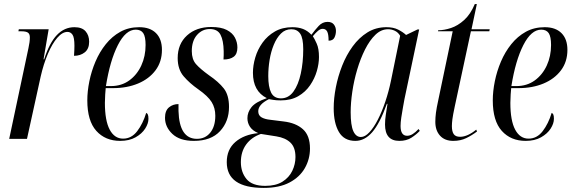

<svg xmlns="http://www.w3.org/2000/svg" viewBox="-20 -679 2797 939"><path d="M119 -443Q126 -474 126 -496Q126 -513 116.5 -519.5Q107 -526 84 -526H70L72 -536H218L193 -389H196Q222 -470 258.5 -508Q295 -546 344 -546Q381 -546 398.5 -526Q416 -506 416 -475Q416 -440 394.5 -423Q373 -406 342 -406Q343 -422 343.5 -433.5Q344 -445 344 -455Q344 -496 334.5 -509.5Q325 -523 310 -523Q285 -523 260 -494Q235 -465 214 -415.5Q193 -366 179 -305L112 0H25Z M568 10Q495 10 451 -39Q407 -88 407 -188Q407 -232 417 -281.5Q427 -331 447 -378Q467 -425 497.5 -463Q528 -501 568.5 -523.5Q609 -546 661 -546Q714 -546 743 -517Q772 -488 772 -435Q772 -377 740.5 -335Q709 -293 655 -270.5Q601 -248 533 -248H497Q496 -241 494.5 -217Q493 -193 493 -176Q493 -89 516.5 -45Q540 -1 582 -1Q623 -1 651 -37.5Q679 -74 695 -127Q700 -125 703 -119Q706 -113 706 -98Q706 -75 690 -50Q674 -25 643 -7.5Q612 10 568 10ZM522 -258Q574 -258 612 -285.5Q650 -313 671 -358.5Q692 -404 692 -459Q692 -500 680.5 -517Q669 -534 644 -534Q595 -534 556.5 -458.5Q518 -383 498 -258Z M928 10Q859 10 823 -24Q787 -58 787 -103Q787 -138 806.5 -154Q826 -170 853 -170V-136Q857 0 943 0Q984 0 1008.5 -30.5Q1033 -61 1033 -113Q1033 -151 1015 -180Q997 -209 950 -242Q907 -272 878 -306Q849 -340 849 -395Q849 -464 894.5 -505.5Q940 -547 1013 -547Q1061 -547 1089 -532.5Q1117 -518 1129 -495Q1141 -472 1141 -447Q1141 -415 1123 -401.5Q1105 -388 1073 -388Q1074 -399 1074 -409Q1074 -419 1074 -429Q1073 -481 1058.5 -509Q1044 -537 1006 -537Q969 -537 943.5 -508Q918 -479 918 -429Q918 -389 938.5 -365.5Q959 -342 1002 -311Q1049 -279 1074.5 -246.5Q1100 -214 1100 -156Q1100 -85 1056 -37.5Q1012 10 928 10Z M1270 240Q1089 240 1089 114Q1089 52 1131 15.5Q1173 -21 1243 -28Q1215 -40 1202.5 -59Q1190 -78 1190 -101Q1190 -130 1210 -155Q1230 -180 1285 -199Q1217 -233 1217 -323Q1217 -359 1228.5 -398Q1240 -437 1264 -470.5Q1288 -504 1324.5 -525Q1361 -546 1410 -546Q1439 -546 1461.5 -537.5Q1484 -529 1503 -509Q1520 -532 1538.5 -552Q1557 -572 1582 -572Q1603 -572 1613 -559Q1623 -546 1623 -528Q1623 -510 1615.5 -495Q1608 -480 1587 -480Q1587 -512 1580 -525Q1573 -538 1558 -538Q1547 -538 1535.5 -528.5Q1524 -519 1510 -502Q1518 -490 1529 -465.5Q1540 -441 1540 -400Q1540 -368 1529.5 -331.5Q1519 -295 1496.5 -262Q1474 -229 1438.5 -208.5Q1403 -188 1353 -188Q1331 -188 1316.5 -190.5Q1302 -193 1295 -194Q1243 -168 1243 -135Q1243 -115 1258.5 -105.5Q1274 -96 1303 -93L1367 -85Q1427 -78 1461.5 -47Q1496 -16 1496 47Q1496 99 1471 143Q1446 187 1396 213.5Q1346 240 1270 240ZM1354 -198Q1391 -198 1415 -231Q1439 -264 1451 -319Q1463 -374 1463 -438Q1463 -493 1448 -514.5Q1433 -536 1405 -536Q1375 -536 1354 -515Q1333 -494 1319 -460Q1305 -426 1298.5 -386Q1292 -346 1292 -307Q1292 -254 1306 -226Q1320 -198 1354 -198ZM1277 230Q1329 230 1361.5 209.5Q1394 189 1409.5 156.5Q1425 124 1425 89Q1425 42 1400.5 18.5Q1376 -5 1332 -12L1256 -24Q1210 -8 1184 27.5Q1158 63 1158 114Q1158 163 1185.5 196.5Q1213 230 1277 230Z M1718 10Q1663 10 1637.5 -33.5Q1612 -77 1612 -150Q1612 -198 1622.5 -252Q1633 -306 1653.5 -358Q1674 -410 1705 -452.5Q1736 -495 1777 -520.5Q1818 -546 1870 -546Q1904 -546 1927.5 -534Q1951 -522 1966 -508L2022 -535H2030L1958 -194Q1955 -177 1950.5 -152.5Q1946 -128 1942.5 -104Q1939 -80 1939 -63Q1939 -15 1971 -15Q1985 -15 1998.5 -23.5Q2012 -32 2027 -48L2033 -39Q2016 -21 1992 -5.5Q1968 10 1933 10Q1863 10 1863 -70Q1863 -94 1867 -119Q1871 -144 1875 -171H1872Q1837 -74 1800 -32Q1763 10 1718 10ZM1745 -9Q1765 -9 1786.5 -32Q1808 -55 1828 -94Q1848 -133 1864.5 -182Q1881 -231 1892 -284L1937 -504Q1927 -521 1911 -528.5Q1895 -536 1878 -536Q1844 -536 1816 -509Q1788 -482 1765.5 -437.5Q1743 -393 1727 -339Q1711 -285 1703 -230.5Q1695 -176 1695 -130Q1695 -66 1708 -37.5Q1721 -9 1745 -9Z M2197 10Q2155 10 2132 -15.5Q2109 -41 2109 -83Q2109 -104 2112 -127.5Q2115 -151 2124 -192L2194 -526H2122L2123 -531Q2152 -531 2185.5 -542Q2219 -553 2250 -581Q2281 -609 2302 -659H2312L2286 -536H2375L2373 -526H2283L2204 -158Q2195 -116 2192.5 -96Q2190 -76 2190 -62Q2190 -36 2199 -23Q2208 -10 2230 -10Q2249 -10 2269.5 -19.5Q2290 -29 2309 -45L2313 -36Q2288 -17 2260 -3.5Q2232 10 2197 10Z M2551 10Q2478 10 2434 -39Q2390 -88 2390 -188Q2390 -232 2400 -281.5Q2410 -331 2430 -378Q2450 -425 2480.5 -463Q2511 -501 2551.5 -523.5Q2592 -546 2644 -546Q2697 -546 2726 -517Q2755 -488 2755 -435Q2755 -377 2723.5 -335Q2692 -293 2638 -270.5Q2584 -248 2516 -248H2480Q2479 -241 2477.5 -217Q2476 -193 2476 -176Q2476 -89 2499.5 -45Q2523 -1 2565 -1Q2606 -1 2634 -37.5Q2662 -74 2678 -127Q2683 -125 2686 -119Q2689 -113 2689 -98Q2689 -75 2673 -50Q2657 -25 2626 -7.5Q2595 10 2551 10ZM2505 -258Q2557 -258 2595 -285.5Q2633 -313 2654 -358.5Q2675 -404 2675 -459Q2675 -500 2663.5 -517Q2652 -534 2627 -534Q2578 -534 2539.5 -458.5Q2501 -383 2481 -258Z"/></svg>

Font: Noto Serif Display ExtraCondensed
Style: Italic
Weight: 400
Width: 2
Italic angle: -12°
Designer: Monotype Design Team
Foundry: Monotype Imaging Inc.
Version: Version 2.009